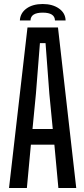

<svg xmlns="http://www.w3.org/2000/svg" viewBox="-20 -937 420 957"><path d="M25 0 117 -800H269L360 0H271L251 -216H134L114 0ZM142 -294H243L226 -469L207 -722H179L159 -469ZM79 -835Q81 -872 112 -894.5Q143 -917 193 -917Q242 -917 274 -894.5Q306 -872 307 -835H254Q253 -874 193 -874Q133 -874 132 -835Z"/></svg>

Font: Big Shoulders Display SemiBold
Style: Regular
Weight: 600
Designer: Patric King
Foundry: XO Type Co
Version: Version 1.000; ttfautohint (v1.8.2)